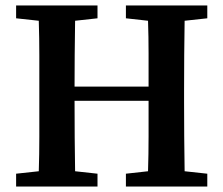

<svg xmlns="http://www.w3.org/2000/svg" viewBox="-20 -683 818 703"><path d="M441 -616V-663H739V-616L656 -607Q655 -545 654.5 -481.5Q654 -418 654 -353V-310Q654 -247 654.5 -183.5Q655 -120 656 -56L739 -47V0H441V-47L522 -56Q524 -119 524 -184Q524 -249 524 -314H253Q253 -242 253.5 -179Q254 -116 255 -56L337 -47V0H39V-47L122 -56Q124 -118 124 -182Q124 -246 124 -310V-353Q124 -416 124 -479.5Q124 -543 122 -607L39 -616V-663H337V-616L255 -607Q254 -545 253.5 -483Q253 -421 253 -366H524Q524 -428 524 -488Q524 -548 522 -607Z"/></svg>

Font: Source Serif Pro SemiBold
Style: Regular
Weight: 600
Designer: Frank Grießhammer
Foundry: Adobe Systems Incorporated
Version: Version 3.001;hotconv 1.0.111;makeotfexe 2.5.65597